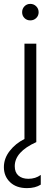

<svg xmlns="http://www.w3.org/2000/svg" viewBox="-46 -732 287 989"><path d="M110 -627C122 -627 132.2 -631 140.5 -639C148.8 -647 153 -657 153 -669C153 -681 148.8 -691.2 140.5 -699.5C132.2 -707.8 122 -712 110 -712C98 -712 88 -707.8 80 -699.5C72 -691.2 68 -681 68 -669C68 -657 72 -647 80 -639C88 -631 98 -627 110 -627ZM141 -507H80V-16C49.3 -0.7 24 19.8 4 45.5C-16 71.2 -26 99 -26 129C-26 160.3 -15.3 186.2 6 206.5C27.3 226.8 56.3 237 93 237C121.7 237 145.3 231 164 219V169C146 182.3 124.7 189 100 189C78.7 189 61.7 183.5 49 172.5C36.3 161.5 30 145.3 30 124C30 74.7 67 33.3 141 0Z"/></svg>

Font: Hind Light
Style: Regular
Weight: 300
Designer: Manushi Parikh, Satya Rajpurohit
Foundry: Indian Type Foundry
Version: Version 1.201;PS 1.0;hotconv 1.0.78;makeotf.lib2.5.61930; tt